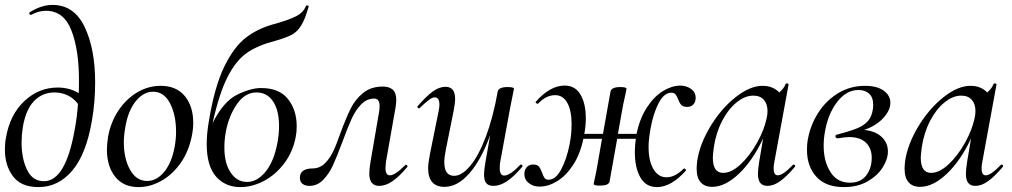

<svg xmlns="http://www.w3.org/2000/svg" viewBox="-64 -749 4128 783"><path d="M258 -423Q258 -546 227 -625.5Q196 -705 123 -705Q94 -705 64 -689L62 -688Q59 -688 56.5 -692Q54 -696 56 -698Q104 -729 150 -729Q238 -729 281 -639.5Q324 -550 324 -413Q324 -332 311 -258Q288 -121 231 -53.5Q174 14 93 14Q22 14 -11 -30Q-44 -74 -44 -139Q-44 -166 -40 -186Q-24 -281 35 -336.5Q94 -392 171 -392Q220 -392 257 -369Q258 -387 258 -423ZM254 -325Q236 -349 211 -360.5Q186 -372 158 -372Q109 -372 75 -337Q41 -302 29 -230Q24 -198 24 -169Q24 -102 46.5 -56Q69 -10 115 -10Q203 -10 240 -217Q250 -268 254 -325Z M672 -83Q638 -36 593 -11Q548 14 501 14Q439 14 405.5 -28.5Q372 -71 372 -139Q372 -161 377 -193Q388 -252 419.5 -299Q451 -346 496 -372.5Q541 -399 591 -399Q655 -399 689.5 -357.5Q724 -316 724 -248Q724 -222 718 -193Q705 -130 672 -83ZM654 -212Q654 -280 629.5 -327.5Q605 -375 560 -375Q522 -375 491 -338Q460 -301 448 -236Q441 -198 441 -169Q441 -102 466.5 -56.5Q492 -11 536 -11Q575 -11 605.5 -48Q636 -85 648 -149Q654 -181 654 -212Z M1184 -725Q1185 -728 1190.5 -726.5Q1196 -725 1195 -723Q1180 -670 1164 -644.5Q1148 -619 1125.5 -607Q1103 -595 1057 -582Q987 -564 943 -533.5Q899 -503 864.5 -436Q830 -369 803 -247Q847 -335 902.5 -362.5Q958 -390 1001 -390Q1075 -390 1110.5 -345Q1146 -300 1146 -234Q1146 -210 1142 -191Q1131 -131 1096 -84Q1061 -37 1013 -11.5Q965 14 916 14Q855 14 817 -29Q779 -72 779 -162Q779 -204 788 -256Q811 -396 851 -478Q891 -560 942 -598Q993 -636 1062 -653Q1117 -669 1145 -683.5Q1173 -698 1184 -725ZM877 -45Q902 -7 944 -7Q985 -7 1019.5 -49.5Q1054 -92 1068 -170Q1074 -205 1074 -235Q1074 -299 1049.5 -335.5Q1025 -372 982 -372Q935 -372 902 -324Q869 -276 857 -212Q851 -178 851 -148Q851 -82 877 -45Z M1549 -310 1510 -89Q1508 -69 1508 -64Q1508 -34 1526 -34Q1547 -34 1589 -76Q1590 -77 1592 -77Q1595 -77 1597 -73.5Q1599 -70 1597 -68Q1564 -29 1536.5 -10Q1509 9 1482 9Q1442 9 1442 -42Q1442 -59 1447 -89L1482 -293Q1484 -302 1484 -317Q1484 -347 1462 -347Q1432 -347 1409 -323.5Q1386 -300 1370 -264.5Q1354 -229 1333 -172Q1311 -113 1294.5 -76.5Q1278 -40 1254 -15.5Q1230 9 1198 9Q1180 9 1169.5 0.5Q1159 -8 1159 -24Q1159 -44 1173 -53Q1187 -62 1209 -62Q1239 -62 1259.5 -81.5Q1280 -101 1294 -130Q1308 -159 1325 -208Q1348 -270 1366.5 -307Q1385 -344 1417 -370Q1449 -396 1497 -396Q1524 -396 1538 -383Q1552 -370 1552 -341Q1552 -328 1549 -310Z M1639 -311Q1637 -314 1640 -317Q1675 -357 1701 -376Q1727 -395 1753 -395Q1792 -395 1792 -346Q1792 -327 1786 -297L1754 -138Q1748 -108 1748 -87Q1748 -32 1788 -32Q1820 -32 1854 -73Q1888 -114 1917.5 -192Q1947 -270 1966 -377Q1968 -385 1978 -389.5Q1988 -394 2006 -394Q2032 -394 2032 -387L2028 -367Q2019 -324 2017 -312L1976 -89Q1974 -80 1974 -64Q1974 -33 1992 -33Q2004 -33 2021 -44.5Q2038 -56 2058 -77Q2059 -78 2061 -78Q2064 -78 2066 -74.5Q2068 -71 2066 -69Q2031 -28 2003 -9.5Q1975 9 1948 9Q1928 9 1919 -2Q1910 -13 1910 -38Q1910 -54 1915 -84L1935 -198Q1899 -98 1850.5 -42.5Q1802 13 1749 13Q1682 13 1682 -63Q1682 -82 1689 -119L1725 -297Q1728 -312 1728 -322Q1728 -352 1709 -352Q1699 -352 1684.5 -341Q1670 -330 1648 -309Q1646 -307 1644 -307Q1641 -307 1639 -311Z M2319 -203H2395L2426 -377Q2428 -385 2438 -389.5Q2448 -394 2465 -394Q2491 -394 2491 -387L2487 -366Q2477 -323 2474 -304L2456 -203H2532Q2545 -266 2574 -310.5Q2603 -355 2638.5 -377Q2674 -399 2709 -400Q2735 -400 2754 -386.5Q2773 -373 2773 -350Q2773 -334 2764 -323.5Q2755 -313 2739 -313Q2722 -313 2714.5 -321Q2707 -329 2701 -345Q2696 -358 2690.5 -364.5Q2685 -371 2674 -371Q2644 -371 2622 -328.5Q2600 -286 2589 -225Q2581 -180 2581 -150Q2581 -92 2601 -59Q2621 -26 2654 -26Q2689 -26 2724 -61L2726 -62Q2729 -62 2732 -58.5Q2735 -55 2733 -53Q2673 14 2615 14Q2570 14 2547.5 -25.5Q2525 -65 2525 -128Q2525 -158 2529 -183H2453L2422 -9Q2419 8 2382 8Q2357 8 2357 1Q2358 -5 2363.5 -30Q2369 -55 2372 -74L2391 -183H2315Q2302 -120 2273 -76Q2244 -32 2208 -10Q2172 12 2136 12Q2109 12 2090.5 -4Q2072 -20 2075 -46Q2076 -59 2085.5 -68.5Q2095 -78 2110 -78Q2127 -78 2133.5 -70Q2140 -62 2147 -44Q2151 -31 2156.5 -23.5Q2162 -16 2173 -16Q2202 -16 2224.5 -58Q2247 -100 2259 -161Q2267 -201 2267 -243Q2267 -298 2249.5 -329.5Q2232 -361 2200 -361Q2163 -361 2130 -326H2128Q2125 -326 2122 -329Q2119 -332 2121 -334Q2179 -400 2239 -400Q2282 -400 2303.5 -363Q2325 -326 2325 -267Q2325 -236 2319 -203Z M3152 -405 3094 -89Q3091 -74 3091 -62Q3091 -34 3108 -34Q3129 -34 3170 -77Q3171 -78 3173 -78Q3176 -78 3178 -74.5Q3180 -71 3178 -69Q3145 -30 3118 -10.5Q3091 9 3066 9Q3046 9 3036.5 -3Q3027 -15 3027 -41Q3027 -57 3032 -89L3048 -184Q3005 -93 2949 -40Q2893 13 2840 13Q2810 13 2793.5 -5.5Q2777 -24 2777 -62Q2777 -71 2779 -91Q2789 -160 2832.5 -232.5Q2876 -305 2935 -352Q2994 -399 3046 -399Q3088 -399 3114 -372Q3133 -388 3140 -407Q3142 -409 3144 -409Q3147 -409 3150 -407.5Q3153 -406 3152 -405ZM2885 -44Q2919 -44 2956.5 -79Q2994 -114 3023.5 -167Q3053 -220 3063 -269Q3066 -283 3066 -296Q3066 -325 3051 -342Q3036 -359 3008 -359Q2974 -359 2940 -331.5Q2906 -304 2881 -256Q2856 -208 2847 -148Q2843 -116 2843 -106Q2843 -44 2885 -44Z M3557 -131Q3557 -100 3535.5 -66Q3514 -32 3473.5 -9Q3433 14 3378 14Q3303 14 3265 -28.5Q3227 -71 3227 -137Q3227 -167 3232 -188Q3243 -243 3274.5 -291.5Q3306 -340 3355 -369.5Q3404 -399 3464 -399Q3512 -399 3539.5 -379.5Q3567 -360 3567 -330Q3567 -299 3538 -267.5Q3509 -236 3460 -219Q3505 -215 3531 -191Q3557 -167 3557 -131ZM3323 -47Q3350 -4 3402 -4Q3446 -4 3468.5 -33.5Q3491 -63 3491 -106Q3491 -144 3467.5 -167Q3444 -190 3399 -190Q3383 -190 3353 -185H3352Q3348 -185 3345.5 -187.5Q3343 -190 3343 -193Q3343 -199 3349 -200Q3403 -214 3432 -226Q3461 -238 3476.5 -256.5Q3492 -275 3496 -306Q3497 -311 3497 -321Q3497 -352 3480.5 -367Q3464 -382 3437 -382Q3388 -382 3351 -334.5Q3314 -287 3301 -216Q3295 -185 3295 -155Q3295 -90 3323 -47Z M4000 -405 3942 -89Q3939 -74 3939 -62Q3939 -34 3956 -34Q3977 -34 4018 -77Q4019 -78 4021 -78Q4024 -78 4026 -74.5Q4028 -71 4026 -69Q3993 -30 3966 -10.5Q3939 9 3914 9Q3894 9 3884.5 -3Q3875 -15 3875 -41Q3875 -57 3880 -89L3896 -184Q3853 -93 3797 -40Q3741 13 3688 13Q3658 13 3641.5 -5.5Q3625 -24 3625 -62Q3625 -71 3627 -91Q3637 -160 3680.5 -232.5Q3724 -305 3783 -352Q3842 -399 3894 -399Q3936 -399 3962 -372Q3981 -388 3988 -407Q3990 -409 3992 -409Q3995 -409 3998 -407.5Q4001 -406 4000 -405ZM3733 -44Q3767 -44 3804.5 -79Q3842 -114 3871.5 -167Q3901 -220 3911 -269Q3914 -283 3914 -296Q3914 -325 3899 -342Q3884 -359 3856 -359Q3822 -359 3788 -331.5Q3754 -304 3729 -256Q3704 -208 3695 -148Q3691 -116 3691 -106Q3691 -44 3733 -44Z"/></svg>

Font: CormorantInfant-MediumItalic
Style: Italic
Weight: 500
Italic angle: -10°
Designer: Christian Thalmann (Catharsis Fonts)
Foundry: Catharsis Fonts
Version: Version 3.303